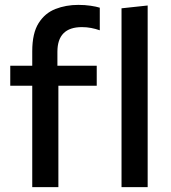

<svg xmlns="http://www.w3.org/2000/svg" viewBox="-20 -766 701 786"><path d="M112 0V-415H22V-497H112V-556Q112 -630 138 -671.2Q164 -712.5 207 -729.2Q250 -746 300.5 -746Q327.5 -746 351 -742.5Q374.5 -739 388.5 -734.5V-642Q371.5 -648 353.2 -651.5Q335 -655 315.5 -655Q215 -655 215 -554V-497H376V-415H219V0ZM477.5 0V-732L584.5 -743.5V0Z"/></svg>

Font: Heraclito Medium
Style: Regular
Weight: 500
Designer: Kostas Bartsokas (font) & Cristiano Sobral (main changes)
Foundry: Kostas Bartsokas (font) & Cristiano Sobral (main changes)
Version: Version 1.00;July 8, 2020;FontCreator 13.0.0.2655 64-bit